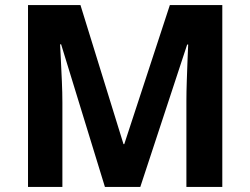

<svg xmlns="http://www.w3.org/2000/svg" viewBox="-20 -734 983 754"><path d="M392 0 220 -560H216Q217 -540 219 -500Q221 -460 223 -414.5Q225 -369 225 -332V0H90V-714H296L465 -168H468L647 -714H853V0H712V-338Q712 -372 713.5 -416Q715 -460 716.5 -499.5Q718 -539 719 -559H715L531 0Z"/></svg>

Font: Noto Sans Kannada
Style: Regular
Weight: 400
Designer: Jelle Bosma - Monotype Design Team
Foundry: Monotype Imaging Inc.
Version: Version 2.003